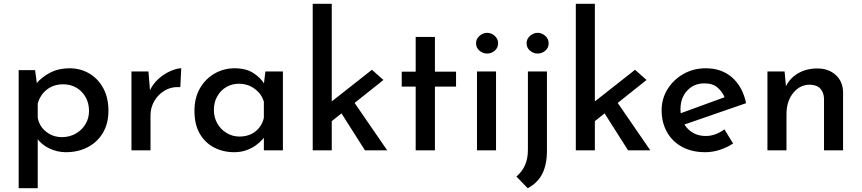

<svg xmlns="http://www.w3.org/2000/svg" viewBox="-20 -797 4570 1018"><path d="M329 10Q283 10 240.5 -10.5Q198 -31 174 -67L180 -98V201H79V-425H166L180 -322L170 -351Q200 -388 245.5 -411.5Q291 -435 348 -435Q407 -435 454 -407Q501 -379 528 -328.5Q555 -278 555 -210Q555 -142 525.5 -92.5Q496 -43 445 -16.5Q394 10 329 10ZM309 -70Q348 -70 380.5 -88Q413 -106 432.5 -137.5Q452 -169 452 -209Q452 -250 434 -282Q416 -314 385 -332Q354 -350 316 -350Q264 -350 228.5 -322Q193 -294 180 -248V-173Q188 -128 224 -99Q260 -70 309 -70Z M767 -418 777 -298 773 -314Q790 -352 820.5 -379Q851 -406 884.5 -420.5Q918 -435 941 -435L936 -335Q889 -338 853.5 -317Q818 -296 798 -261Q778 -226 778 -186V0H677V-418Z M1222 10Q1163 10 1115 -15Q1067 -40 1039 -88.5Q1011 -137 1011 -209Q1011 -279 1040.5 -329.5Q1070 -380 1118.5 -407.5Q1167 -435 1224 -435Q1284 -435 1323 -410Q1362 -385 1383 -350L1377 -334L1387 -418H1480V0H1379V-106L1389 -81Q1385 -73 1372 -58Q1359 -43 1338 -27.5Q1317 -12 1287.5 -1Q1258 10 1222 10ZM1249 -73Q1299 -73 1333.5 -99.5Q1368 -126 1379 -172V-258Q1367 -299 1330.5 -326Q1294 -353 1246 -353Q1210 -353 1180 -335.5Q1150 -318 1132 -286.5Q1114 -255 1114 -214Q1114 -174 1132.5 -142Q1151 -110 1182 -91.5Q1213 -73 1249 -73Z M1638 0V-777H1739V0ZM1841 -279 2033 0H1915L1774 -222ZM1708 -130 1698 -227 1952 -427 2013 -373Z M2184 -601H2286V-417H2398V-338H2286V0H2184V-338H2110V-417H2184Z M2509 -418H2610V0H2509ZM2504 -568Q2504 -591 2522.5 -607Q2541 -623 2563 -623Q2585 -623 2603 -607Q2621 -591 2621 -568Q2621 -543 2603 -528Q2585 -513 2563 -513Q2541 -513 2522.5 -528Q2504 -543 2504 -568Z M2778 201 2718 139Q2747 115 2763 80Q2779 45 2779 -2V-418H2880V2Q2880 74 2856 123Q2832 172 2778 201ZM2772 -568Q2772 -591 2790.5 -607Q2809 -623 2831 -623Q2853 -623 2871 -607Q2889 -591 2889 -568Q2889 -543 2871 -528Q2853 -513 2831 -513Q2809 -513 2790.5 -528Q2772 -543 2772 -568Z M3033 0V-777H3134V0ZM3236 -279 3428 0H3310L3169 -222ZM3103 -130 3093 -227 3347 -427 3408 -373Z M3720 10Q3648 10 3596 -18.5Q3544 -47 3516 -97.5Q3488 -148 3488 -212Q3488 -274 3519.5 -324.5Q3551 -375 3604 -405Q3657 -435 3722 -435Q3806 -435 3861.5 -386.5Q3917 -338 3936 -250L3595 -132L3571 -190L3845 -290L3824 -276Q3812 -308 3786 -331.5Q3760 -355 3715 -355Q3659 -355 3623.5 -316.5Q3588 -278 3588 -218Q3588 -154 3626 -115Q3664 -76 3722 -76Q3749 -76 3774 -85.5Q3799 -95 3821 -111L3867 -36Q3835 -15 3796.5 -2.5Q3758 10 3720 10Z M4140 -418 4149 -321 4145 -335Q4165 -380 4209.5 -407Q4254 -434 4314 -434Q4373 -434 4411 -399.5Q4449 -365 4450 -309V0H4349V-274Q4348 -306 4330 -326.5Q4312 -347 4274 -348Q4221 -348 4185.5 -304Q4150 -260 4150 -191V0H4049V-418Z"/></svg>

Font: Reem Kufi Fun
Style: Regular
Weight: 400
Designer: Khaled Hosny
Version: Version 1.005